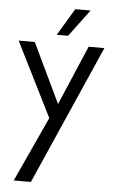

<svg xmlns="http://www.w3.org/2000/svg" viewBox="-59 -658 562 948"><g transform="rotate(5 222.5 -184.5)"><path d="M46 250 194 -72 10 -440H90L231 -145L357 -440H435L131 250ZM195 -485 275 -619H351L251 -485Z"/></g></svg>

Font: Teachers
Style: Regular
Weight: 400
Designer: Alfredo Marco Pradil, Chank Diesel
Version: Version 1.001